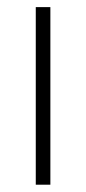

<svg xmlns="http://www.w3.org/2000/svg" viewBox="-20 -506 236 526"><path d="M118 0H78V-486.5H118Z"/></svg>

Font: Anek Kannada Medium ExtraLight
Style: Regular
Weight: 250
Version: Version 1.003